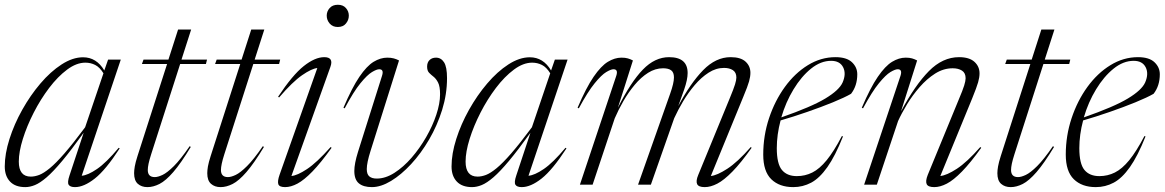

<svg xmlns="http://www.w3.org/2000/svg" viewBox="-20 -756 4768 786"><path d="M264.5 -37.5 322.5 -212.5Q271.5 -141.5 234.8 -97.5Q198 -53.5 171 -30.2Q144 -7 123.2 1.5Q102.5 10 83.5 10Q42.5 10 21 -12.8Q-0.5 -35.5 -0.5 -74.5Q-0.5 -126.5 18.8 -187Q38 -247.5 71 -306.5Q104 -365.5 145.5 -414.2Q187 -463 232.2 -492.2Q277.5 -521.5 320 -521.5Q375 -521.5 407 -467.5L422.5 -512H474.5L314.5 -36.5Q339.5 -38.5 377.2 -64.2Q415 -90 466 -151L470 -148.5Q412.5 -60 368 -25Q323.5 10 287 10Q267 10 261 0.2Q255 -9.5 264.5 -37.5ZM57 -94.5Q57 -33 106 -33Q122.5 -33 140.8 -40Q159 -47 184 -67.5Q209 -88 244 -128.2Q279 -168.5 328.5 -235L403.5 -456Q388 -481 369.5 -490.2Q351 -499.5 329.5 -499.5Q293 -499.5 254.8 -471Q216.5 -442.5 181.2 -396Q146 -349.5 118 -294.8Q90 -240 73.5 -187.2Q57 -134.5 57 -94.5Z M599 -125Q591.5 -101.5 588.2 -86Q585 -70.5 585 -60Q585 -31 613.5 -31Q626.5 -31 645.5 -40Q664.5 -49 691.8 -76Q719 -103 756.5 -157.5L761 -154.5Q720.5 -87.5 689.5 -51.8Q658.5 -16 633 -3Q607.5 10 583.5 10Q559.5 10 544.2 -3.5Q529 -17 529 -47Q529 -58.5 531.8 -74.8Q534.5 -91 543 -117.5L664 -494H561L567.5 -512H669.5L709 -635H762.5L723 -512H827.5L823 -494H717.5Z M898.5 -125Q891 -101.5 887.8 -86Q884.5 -70.5 884.5 -60Q884.5 -31 913 -31Q926 -31 945 -40Q964 -49 991.2 -76Q1018.5 -103 1056 -157.5L1060.5 -154.5Q1020 -87.5 989 -51.8Q958 -16 932.5 -3Q907 10 883 10Q859 10 843.8 -3.5Q828.5 -17 828.5 -47Q828.5 -58.5 831.2 -74.8Q834 -91 842.5 -117.5L963.5 -494H860.5L867 -512H969L1008.5 -635H1062L1022.5 -512H1127L1122.5 -494H1017Z M1317.5 -692Q1317.5 -709.5 1329.5 -723Q1341.5 -736.5 1363 -736.5Q1384.5 -736.5 1396.2 -723Q1408 -709.5 1408 -692Q1408 -674 1396.2 -659.8Q1384.5 -645.5 1363 -645.5Q1341.5 -645.5 1329.5 -659.8Q1317.5 -674 1317.5 -692ZM1124.5 -40.5 1279 -477.5Q1255.5 -475 1216.8 -448.2Q1178 -421.5 1122.5 -357L1118.5 -360Q1177.5 -449 1223.5 -485.5Q1269.5 -522 1307.5 -522Q1347 -522 1332.5 -482L1173 -35.5Q1197 -37.5 1236.8 -63.8Q1276.5 -90 1333.5 -154L1337.5 -151Q1293 -89 1259 -54Q1225 -19 1198 -4.5Q1171 10 1147 10Q1123 10 1119.2 -2.5Q1115.5 -15 1124.5 -40.5Z M1810 -436Q1810 -370.5 1790 -306.2Q1770 -242 1736.8 -185Q1703.5 -128 1663 -84.2Q1622.5 -40.5 1580.8 -15.2Q1539 10 1502.5 10Q1467.5 10 1449 -5.5Q1430.5 -21 1430.5 -56Q1430.5 -86 1445.5 -134L1544 -446Q1552.5 -472.5 1532.5 -472.5Q1522 -472.5 1502.8 -461Q1483.5 -449.5 1455.5 -415.2Q1427.5 -381 1391 -312.5L1386 -315Q1421 -397 1451.2 -441.5Q1481.5 -486 1509.5 -503Q1537.5 -520 1565.5 -520Q1580.5 -520 1591.8 -517Q1603 -514 1613.5 -508.5L1497 -138.5Q1481.5 -89.5 1481.5 -64Q1481.5 -42.5 1492 -33.8Q1502.5 -25 1522.5 -25Q1558 -25 1594.8 -48.5Q1631.5 -72 1664.8 -110.2Q1698 -148.5 1724.5 -194.5Q1751 -240.5 1766.2 -286.5Q1781.5 -332.5 1781.5 -370Q1781.5 -402 1773.5 -417.8Q1765.5 -433.5 1755 -441.8Q1744.5 -450 1736.5 -458.2Q1728.5 -466.5 1728.5 -483.5Q1728.5 -500.5 1738.5 -510.2Q1748.5 -520 1765 -520Q1785.5 -520 1797.8 -501Q1810 -482 1810 -436Z M2093.5 -37.5 2151.5 -212.5Q2100.5 -141.5 2063.8 -97.5Q2027 -53.5 2000 -30.2Q1973 -7 1952.2 1.5Q1931.5 10 1912.5 10Q1871.5 10 1850 -12.8Q1828.5 -35.5 1828.5 -74.5Q1828.5 -126.5 1847.8 -187Q1867 -247.5 1900 -306.5Q1933 -365.5 1974.5 -414.2Q2016 -463 2061.2 -492.2Q2106.5 -521.5 2149 -521.5Q2204 -521.5 2236 -467.5L2251.5 -512H2303.5L2143.5 -36.5Q2168.5 -38.5 2206.2 -64.2Q2244 -90 2295 -151L2299 -148.5Q2241.5 -60 2197 -25Q2152.5 10 2116 10Q2096 10 2090 0.2Q2084 -9.5 2093.5 -37.5ZM1886 -94.5Q1886 -33 1935 -33Q1951.5 -33 1969.8 -40Q1988 -47 2013 -67.5Q2038 -88 2073 -128.2Q2108 -168.5 2157.5 -235L2232.5 -456Q2217 -481 2198.5 -490.2Q2180 -499.5 2158.5 -499.5Q2122 -499.5 2083.8 -471Q2045.5 -442.5 2010.2 -396Q1975 -349.5 1947 -294.8Q1919 -240 1902.5 -187.2Q1886 -134.5 1886 -94.5Z M3057 -151Q3013 -89 2978.5 -53.8Q2944 -18.5 2916.5 -4.2Q2889 10 2865 10Q2839.5 10 2833.8 -2.5Q2828 -15 2838.5 -40L2967.5 -354Q2983.5 -392.5 2989 -410.5Q2994.5 -428.5 2994.5 -438.5Q2994.5 -459.5 2980.2 -468.8Q2966 -478 2944 -478Q2911 -478 2880.8 -458.5Q2850.5 -439 2824 -407.8Q2797.5 -376.5 2776.2 -340.8Q2755 -305 2740 -272L2644.5 0H2592L2723.5 -372.5Q2739 -416 2739 -439Q2739 -459.5 2727.8 -468Q2716.5 -476.5 2694.5 -476.5Q2662.5 -476.5 2633.2 -458Q2604 -439.5 2578.5 -409Q2553 -378.5 2532.2 -342.5Q2511.5 -306.5 2496.5 -271.5L2406 0H2354L2503 -446Q2511.5 -472.5 2491.5 -472.5Q2481 -472.5 2461.8 -461Q2442.5 -449.5 2414.5 -415.2Q2386.5 -381 2349.5 -312.5L2344.5 -315Q2379.5 -397 2410 -441.5Q2440.5 -486 2468.5 -503Q2496.5 -520 2524 -520Q2539.5 -520 2550 -517Q2560.5 -514 2571 -508.5L2509.5 -315Q2562.5 -420.5 2611.8 -471.2Q2661 -522 2719 -522Q2795 -522 2795 -457Q2795 -430.5 2781 -390L2756.5 -321.5Q2806.5 -415.5 2858.5 -468.8Q2910.5 -522 2971 -522Q3012 -522 3032 -503.8Q3052 -485.5 3052 -458Q3052 -442.5 3046.5 -422.8Q3041 -403 3023 -360L2890 -35.5Q2915.5 -38 2957.2 -65Q2999 -92 3053.5 -154Z M3431 -197.5Q3399 -117 3367 -71.8Q3335 -26.5 3300.8 -8.2Q3266.5 10 3227.5 10Q3170.5 10 3137.5 -22.2Q3104.5 -54.5 3104.5 -123Q3104.5 -200.5 3128.2 -272Q3152 -343.5 3193 -400Q3234 -456.5 3287.2 -489.2Q3340.5 -522 3400 -522Q3446 -522 3467.8 -501.2Q3489.5 -480.5 3489.5 -452Q3489.5 -405 3464 -372Q3438 -357 3389.8 -337.2Q3341.5 -317.5 3284.5 -297.8Q3227.5 -278 3175.5 -263Q3160 -204.5 3160 -149.5Q3160 -85.5 3181 -60.2Q3202 -35 3242 -35Q3276 -35 3305.5 -49.8Q3335 -64.5 3364.2 -100.2Q3393.5 -136 3426.5 -199ZM3382.5 -507Q3340 -507 3300.2 -475Q3260.5 -443 3228.5 -390.2Q3196.5 -337.5 3178.5 -275.5Q3302 -318.5 3358.8 -352.8Q3415.5 -387 3429.5 -418.5Q3445 -454.5 3431.5 -480.8Q3418 -507 3382.5 -507Z M3513 -312.5 3508 -315Q3543 -397 3573.5 -441.5Q3604 -486 3632 -503Q3660 -520 3687.5 -520Q3703 -520 3713.5 -517Q3724 -514 3734.5 -508.5L3668.5 -300Q3726 -407.5 3782.5 -464.8Q3839 -522 3906 -522Q3948 -522 3969 -503Q3990 -484 3990 -455.5Q3990 -439.5 3984.2 -419.2Q3978.5 -399 3960 -353.5L3829.5 -35.5Q3855.5 -38 3897 -65Q3938.5 -92 3993 -154L3997 -151Q3952.5 -89 3918 -53.8Q3883.5 -18.5 3856 -4.2Q3828.5 10 3804.5 10Q3779 10 3773.5 -2.5Q3768 -15 3778 -40L3904.5 -347.5Q3921.5 -387.5 3927.2 -406.2Q3933 -425 3933 -435.5Q3933 -457.5 3918 -467Q3903 -476.5 3880 -476.5Q3842.5 -476.5 3808.2 -454.8Q3774 -433 3744.8 -399.5Q3715.5 -366 3693 -328.8Q3670.5 -291.5 3656.5 -260.5L3569.5 0H3517.5L3666.5 -446Q3675 -472.5 3655 -472.5Q3644.5 -472.5 3625.2 -461Q3606 -449.5 3578 -415.2Q3550 -381 3513 -312.5Z M4133 -125Q4125.5 -101.5 4122.2 -86Q4119 -70.5 4119 -60Q4119 -31 4147.5 -31Q4160.5 -31 4179.5 -40Q4198.5 -49 4225.8 -76Q4253 -103 4290.5 -157.5L4295 -154.5Q4254.5 -87.5 4223.5 -51.8Q4192.5 -16 4167 -3Q4141.5 10 4117.5 10Q4093.5 10 4078.2 -3.5Q4063 -17 4063 -47Q4063 -58.5 4065.8 -74.8Q4068.5 -91 4077 -117.5L4198 -494H4095L4101.5 -512H4203.5L4243 -635H4296.5L4257 -512H4361.5L4357 -494H4251.5Z M4669.5 -197.5Q4637.5 -117 4605.5 -71.8Q4573.5 -26.5 4539.2 -8.2Q4505 10 4466 10Q4409 10 4376 -22.2Q4343 -54.5 4343 -123Q4343 -200.5 4366.8 -272Q4390.5 -343.5 4431.5 -400Q4472.5 -456.5 4525.8 -489.2Q4579 -522 4638.5 -522Q4684.5 -522 4706.2 -501.2Q4728 -480.5 4728 -452Q4728 -405 4702.5 -372Q4676.5 -357 4628.2 -337.2Q4580 -317.5 4523 -297.8Q4466 -278 4414 -263Q4398.5 -204.5 4398.5 -149.5Q4398.5 -85.5 4419.5 -60.2Q4440.5 -35 4480.5 -35Q4514.5 -35 4544 -49.8Q4573.5 -64.5 4602.8 -100.2Q4632 -136 4665 -199ZM4621 -507Q4578.5 -507 4538.8 -475Q4499 -443 4467 -390.2Q4435 -337.5 4417 -275.5Q4540.5 -318.5 4597.2 -352.8Q4654 -387 4668 -418.5Q4683.5 -454.5 4670 -480.8Q4656.5 -507 4621 -507Z"/></svg>

Font: Newsreader 72pt Light
Style: Italic
Weight: 300
Italic angle: -17°
Designer: Hugues Gentile
Foundry: Production Type
Version: Version 1.003; ttfautohint (v1.8.3)